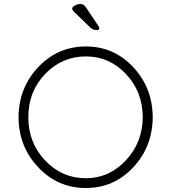

<svg xmlns="http://www.w3.org/2000/svg" viewBox="-20 -943 890 963"><path d="M73 -355Q74 -503 172 -606.5Q270 -710 411 -710Q551 -710 648 -606.5Q745 -503 746 -355Q745 -207 648 -103.5Q551 0 411 0Q270 0 172 -103.5Q74 -207 73 -355ZM122 -355Q122 -227 206.5 -138Q291 -49 411 -49Q527 -49 611 -138.5Q695 -228 696 -355Q695 -484 611.5 -572Q528 -660 411 -660Q291 -660 206.5 -572Q122 -484 122 -355ZM465 -792Q447 -792 433 -805L353 -882Q342 -893 342 -900Q342 -908 356 -915.5Q370 -923 384 -923Q400 -923 412 -905L474 -812Q478 -806 478 -801Q478 -792 465 -792Z"/></svg>

Font: Quicksand
Style: Regular
Weight: 400
Designer: Andrew Paglinawan
Foundry: Andrew Paglinawan
Version: 1.002